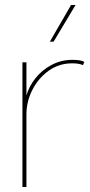

<svg xmlns="http://www.w3.org/2000/svg" viewBox="-20 -750 360 770"><path d="M70 0V-500H86V-367Q96 -403 122 -436Q148 -469 186.5 -489.5Q225 -510 271 -510Q304 -510 318 -502L313 -489Q305 -492 295.5 -494Q286 -496 269 -496Q217 -496 175.5 -466.5Q134 -437 110 -390Q86 -343 86 -291V0ZM265 -730H283L195 -583H180Z"/></svg>

Font: Prodigy Sans Thin
Style: Regular
Weight: 100
Designer: Wei Huang
Foundry: Wei Huang
Version: Version 1.003; ttfautohint (v1.8.3)